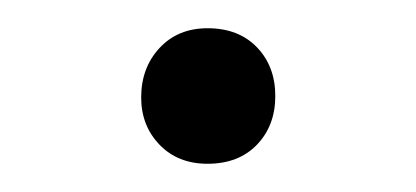

<svg xmlns="http://www.w3.org/2000/svg" viewBox="-20 -376 295 136"><path d="M127 -260Q106 -260 93 -273.5Q80 -287 80 -307Q80 -328 93 -342Q106 -356 127 -356Q149 -356 162 -342.5Q175 -329 175 -308Q175 -287 162 -273.5Q149 -260 127 -260Z"/></svg>

Font: Literata ExtraLight
Style: Regular
Weight: 250
Designer: Latin by Veronika Burian and Jose Scaglione. Greek by Irene Vlachou. Cyrillic by Vera Evstafieva.
Foundry: TypeTogether
Version: Version 3.103;gftools[0.9.29]